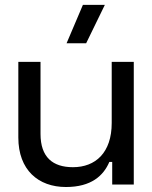

<svg xmlns="http://www.w3.org/2000/svg" viewBox="-20 -740 610 770"><path d="M516.5 -492H428V-247C428 -127.5 363 -69.5 272.5 -69.5C192 -69.5 142.5 -109 142.5 -203V-492H53.5V-188.5C53.5 -58.5 133.5 10 244.5 10C346 10 395 -35.5 418.5 -90.5H430V0H516.5ZM312.5 -720.5 247 -566.5H325.5L400.5 -720.5Z"/></svg>

Font: MCL Standard
Style: Regular
Weight: 400
Designer: Květoslav Bartoš
Foundry: Florian Karsten
Version: Version 1.001;Glyphs 3.2.3 (3260)